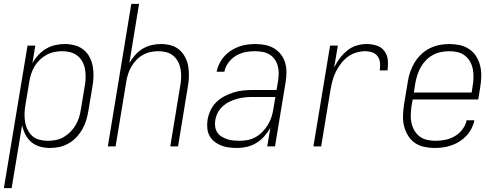

<svg xmlns="http://www.w3.org/2000/svg" viewBox="-43 -755 2563 990"><path d="M-23 215 99 -520H139L124 -429Q136 -451 154.5 -471Q173 -491 195 -504Q217 -517 242 -522.5Q267 -528 291 -528Q318 -528 343.5 -521Q369 -514 388.5 -498Q408 -482 419.5 -459.5Q431 -437 435.5 -411.5Q440 -386 439 -359Q438 -332 433 -305L413 -185Q409 -161 402 -137Q395 -113 382.5 -90.5Q370 -68 352 -48.5Q334 -29 311.5 -16Q289 -3 264.5 2.5Q240 8 216 8Q188 8 163 1Q138 -6 118.5 -22.5Q99 -39 87.5 -62Q76 -85 71 -110L17 215ZM204 -29Q224 -29 245 -33Q266 -37 285 -48Q304 -59 320 -75Q336 -91 347 -110Q358 -129 364.5 -149.5Q371 -170 374 -191L394 -311Q398 -332 398.5 -354Q399 -376 395.5 -397Q392 -418 382.5 -436Q373 -454 357 -467Q341 -480 320.5 -485.5Q300 -491 278 -491Q258 -491 237.5 -487Q217 -483 197.5 -472.5Q178 -462 162 -446.5Q146 -431 135 -412.5Q124 -394 117.5 -373.5Q111 -353 108 -333L88 -213Q84 -191 83.5 -169Q83 -147 86.5 -126Q90 -105 99.5 -86Q109 -67 124 -53.5Q139 -40 160.5 -34.5Q182 -29 204 -29Z M513 0 634 -735H674L624 -430Q637 -452 654 -471.5Q671 -491 693 -504Q715 -517 739 -522.5Q763 -528 787 -528Q814 -528 839 -521Q864 -514 882.5 -497.5Q901 -481 912.5 -458.5Q924 -436 928 -410.5Q932 -385 931 -358Q930 -331 925 -305L875 0H835L886 -311Q890 -332 891 -353.5Q892 -375 888.5 -396Q885 -417 876 -435Q867 -453 851.5 -466.5Q836 -480 816 -485.5Q796 -491 774 -491Q754 -491 734 -487Q714 -483 695 -472.5Q676 -462 660.5 -446Q645 -430 634.5 -411.5Q624 -393 617.5 -373Q611 -353 608 -333L553 0Z M1181 8Q1159 8 1138 5.5Q1117 3 1098 -4.5Q1079 -12 1063 -24.5Q1047 -37 1037.5 -54.5Q1028 -72 1026 -93.5Q1024 -115 1027 -136Q1031 -161 1042 -185Q1053 -209 1071.5 -227.5Q1090 -246 1114 -258.5Q1138 -271 1162 -278.5Q1186 -286 1211 -288.5Q1236 -291 1260 -291H1383L1391 -339Q1394 -359 1394 -378.5Q1394 -398 1389 -416Q1384 -434 1373 -449.5Q1362 -465 1346 -474.5Q1330 -484 1310.5 -487.5Q1291 -491 1271 -491Q1246 -491 1221 -486Q1196 -481 1173.5 -467.5Q1151 -454 1134.5 -431.5Q1118 -409 1114 -385H1074Q1078 -406 1088 -426.5Q1098 -447 1113.5 -464.5Q1129 -482 1148.5 -494.5Q1168 -507 1188.5 -514.5Q1209 -522 1231 -525Q1253 -528 1274 -528Q1300 -528 1324.5 -523Q1349 -518 1369.5 -506Q1390 -494 1405 -475Q1420 -456 1427 -432.5Q1434 -409 1434 -383.5Q1434 -358 1430 -333L1375 0H1335L1351 -96Q1338 -73 1320 -52.5Q1302 -32 1279 -18Q1256 -4 1231 2Q1206 8 1181 8ZM1194 -29Q1215 -29 1236.5 -33.5Q1258 -38 1277.5 -49.5Q1297 -61 1312.5 -77.5Q1328 -94 1339.5 -113.5Q1351 -133 1357.5 -154Q1364 -175 1367 -196L1377 -255H1260Q1240 -255 1220 -253Q1200 -251 1180 -245.5Q1160 -240 1141 -231Q1122 -222 1106 -207.5Q1090 -193 1080 -174Q1070 -155 1067 -135Q1064 -118 1066.5 -101.5Q1069 -85 1077.5 -72Q1086 -59 1100 -50.5Q1114 -42 1129 -37Q1144 -32 1161 -30.5Q1178 -29 1194 -29Z M1573 0 1659 -520H1699L1680 -407Q1692 -432 1709 -454.5Q1726 -477 1747.5 -494.5Q1769 -512 1795 -520Q1821 -528 1847 -528Q1874 -528 1899 -520Q1924 -512 1939 -492Q1954 -472 1956.5 -445.5Q1959 -419 1955 -392H1915Q1918 -411 1916.5 -430Q1915 -449 1905 -463.5Q1895 -478 1877.5 -484.5Q1860 -491 1841 -491Q1818 -491 1794 -484Q1770 -477 1750 -462Q1730 -447 1714.5 -426.5Q1699 -406 1688 -383.5Q1677 -361 1671 -337.5Q1665 -314 1661 -291L1613 0Z M2198 8Q2170 8 2143 2Q2116 -4 2095 -19Q2074 -34 2060.5 -56.5Q2047 -79 2040.5 -105Q2034 -131 2035 -159Q2036 -187 2040 -215L2060 -335Q2064 -361 2072.5 -385.5Q2081 -410 2095 -433Q2109 -456 2129 -475Q2149 -494 2173 -506Q2197 -518 2223 -523Q2249 -528 2274 -528Q2302 -528 2329 -522Q2356 -516 2377.5 -501Q2399 -486 2413 -463.5Q2427 -441 2433 -415Q2439 -389 2438.5 -361Q2438 -333 2433 -305L2423 -242H2085L2079 -209Q2076 -187 2075 -165Q2074 -143 2078.5 -122Q2083 -101 2093.5 -82.5Q2104 -64 2120.5 -51.5Q2137 -39 2158.5 -34Q2180 -29 2202 -29Q2227 -29 2252.5 -34Q2278 -39 2301.5 -52.5Q2325 -66 2341.5 -88Q2358 -110 2363 -135H2403Q2399 -114 2388.5 -93Q2378 -72 2362 -55Q2346 -38 2326.5 -25.5Q2307 -13 2285 -5.5Q2263 2 2241.5 5Q2220 8 2198 8ZM2091 -278H2389L2394 -311Q2398 -333 2398.5 -355Q2399 -377 2395 -398Q2391 -419 2381 -437Q2371 -455 2354.5 -468Q2338 -481 2317 -486Q2296 -491 2274 -491Q2253 -491 2232 -487Q2211 -483 2191 -472.5Q2171 -462 2155 -446Q2139 -430 2128 -411Q2117 -392 2110 -371Q2103 -350 2099 -329Z"/></svg>

Font: Iosevka Extralight Oblique
Style: Regular
Weight: 200
Italic angle: -9°
Monospace: yes
Designer: Belleve Invis
Foundry: Belleve Invis
Version: Version 32.5.0; ttfautohint (v1.8.4)